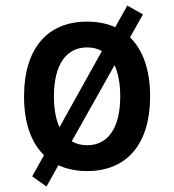

<svg xmlns="http://www.w3.org/2000/svg" viewBox="-20 -605 626 690"><path d="M147 65.4 189.9 -11.2C219.7 2.4 253.9 9.8 293 9.8C436.5 9.8 519.5 -87.9 519.5 -258.8C519.5 -353 494.1 -425.3 447.3 -470.7L493.7 -553.2L437.5 -585L394 -507.3C364.7 -520.5 331.1 -527.3 293 -527.3C149.4 -527.3 66.4 -429.7 66.4 -258.8C66.4 -164.6 91.3 -92.8 138.2 -47.4L95.7 28.8ZM293 -83C272 -83 253.9 -87.9 237.8 -97.2L391.6 -370.6C404.8 -342.3 412.1 -304.7 412.1 -258.8C412.1 -146.5 369.1 -83 293 -83ZM193.8 -147.9C180.7 -176.3 173.8 -213.4 173.8 -258.8C173.8 -371.1 216.8 -434.6 293 -434.6C313 -434.6 331.1 -430.2 346.2 -421.4Z"/></svg>

Font: CaskaydiaCove Nerd Font
Style: Regular
Weight: 400
Designer: Aaron Bell
Foundry: Saja Typeworks
Version: Version 2111.1;Nerd Fonts 2.3.3